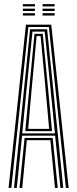

<svg xmlns="http://www.w3.org/2000/svg" viewBox="-20 -921 378 941"><path d="M22 0 107.2 -800H231.2L316.5 0H303L219.5 -788.8H119L35.5 0ZM75.5 0 100.5 -245H238L263 0H249.5L227 -233.8H111.5L89 0ZM48.5 0 127.5 -777.5H211L290 0H276.2L250.2 -256H88.2L62.2 0ZM89 -267.2H249.2L228 -482.2L199.2 -766.2H139.2L110 -482.2ZM103.8 -278.2 123 -482.2 149 -755.5H189.5L216 -482.2L235 -278.2ZM118 -289.5H220.8L203.5 -482.2L179 -744.2H159.5L135 -482.2ZM188.5 -889.5V-900.8H247.8V-889.5ZM92.2 -845V-856.2H151.2V-845ZM92.2 -867.2V-878.5H151.2V-867.2ZM92.2 -889.5V-900.8H151.2V-889.5ZM188.5 -845V-856.2H247.8V-845ZM188.5 -867.2V-878.5H247.8V-867.2Z"/></svg>

Font: Big Shoulders Inline Display Thin
Style: Regular
Weight: 400
Version: Version 2.002